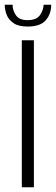

<svg xmlns="http://www.w3.org/2000/svg" viewBox="-34 -790 236 810"><path d="M58 -620H109V0H58ZM82 -678Q44 -678 23 -692.5Q2 -707 -6 -728Q-14 -749 -14 -770H19Q19 -747 33 -726Q47 -705 82 -705Q120 -705 134.5 -726Q149 -747 150 -770H182Q182 -731 159 -704.5Q136 -678 82 -678Z"/></svg>

Font: Smooch Sans
Style: Regular
Weight: 400
Designer: Robert E. Leuschke
Foundry: Robert E. Leuschke
Version: Version 1.010; ttfautohint (v1.8.3)